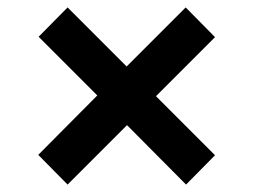

<svg xmlns="http://www.w3.org/2000/svg" viewBox="-20 -596 680 517"><path d="M322 -259 162 -99 83 -179 242 -339 84 -497 162 -576 321 -417 480 -576 559 -496 400 -337 559 -178 481 -99Z"/></svg>

Font: Open Sauce One ExtraBold
Style: Regular
Weight: 800
Designer: Alfredo Marco Pradil
Foundry: Creative Sauce Fz LLC
Version: Version 1.477